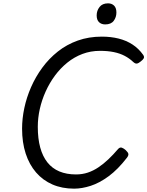

<svg xmlns="http://www.w3.org/2000/svg" viewBox="-20 -1109 881 1148"><path d="M423 19Q351 19 293.5 -6Q236 -31 195.5 -78Q155 -125 133.5 -191Q112 -257 112 -340Q112 -400 125.5 -463.5Q139 -527 166 -588.5Q193 -650 233 -704.5Q273 -759 326 -801Q379 -843 445 -866.5Q511 -890 589 -890Q643 -890 689 -878.5Q735 -867 772 -843Q809 -819 836 -781Q844 -769 839.5 -760.5Q835 -752 822 -742Q809 -731 799 -729Q789 -727 776 -739Q754 -760 725.5 -775Q697 -790 660.5 -797.5Q624 -805 578 -805Q522 -805 473 -786.5Q424 -768 382.5 -734.5Q341 -701 308.5 -657Q276 -613 253 -562Q230 -511 218 -457.5Q206 -404 206 -351Q206 -280 220.5 -227Q235 -174 263.5 -138Q292 -102 335 -84Q378 -66 434 -66Q472 -66 505 -77Q538 -88 568.5 -108.5Q599 -129 628 -156.5Q657 -184 686 -218Q697 -230 708.5 -226Q720 -222 732 -211Q746 -198 747.5 -188.5Q749 -179 739 -166Q685 -96 630 -55.5Q575 -15 522.5 2Q470 19 423 19ZM609 -963Q586 -963 572 -976.5Q558 -990 558 -1017Q558 -1045 575 -1067Q592 -1089 626 -1089Q648 -1089 662 -1075.5Q676 -1062 676 -1034Q676 -1006 660 -984.5Q644 -963 609 -963Z"/></svg>

Font: Playwrite AT
Style: Italic
Weight: 400
Italic angle: -13.0072°
Designer: Veronika Burian, José Scaglione
Foundry: TypeTogether
Version: Version 1.002